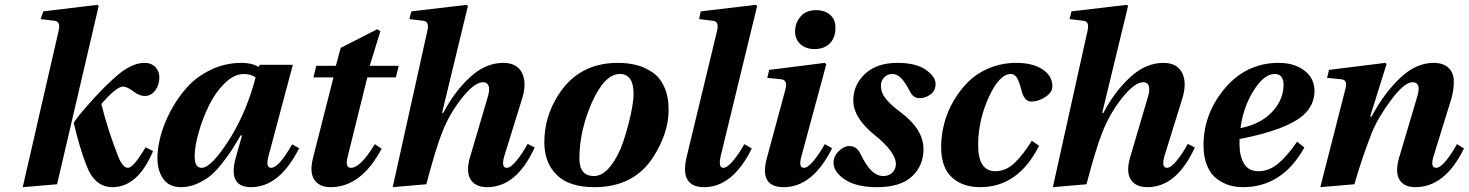

<svg xmlns="http://www.w3.org/2000/svg" viewBox="-20 -762 6074 794"><path d="M74 12 222 -633Q232 -673 206 -676L148 -683L159 -715L383 -742L388 -737L216 0ZM285 -254Q302 -281 335 -318Q370 -358 394 -383Q418 -408 452.5 -439.5Q487 -471 518 -486.5Q549 -502 577 -502Q606 -502 622.5 -484.5Q639 -467 639 -443Q639 -411 622 -388Q605 -365 578 -365Q558 -365 533 -383Q505 -404 489 -404Q462 -404 399 -332Q426 -224 468 -117Q487 -68 509 -68Q532 -68 582 -153L613 -137Q550 12 445 12Q371 12 337 -79Q308 -154 285 -254Z M631 -108Q631 -149 644 -199Q657 -249 685.5 -303Q714 -357 753.5 -401Q793 -445 852 -473.5Q911 -502 979 -502Q1022 -502 1050 -485L1054 -494H1191L1090 -115Q1078 -68 1101 -68Q1133 -68 1188 -165L1217 -149Q1136 12 1018 12Q920 12 956 -114L981 -202H975Q954 -166 940 -144Q926 -122 900 -88.5Q874 -55 851 -36Q828 -17 795.5 -2.5Q763 12 729 12Q679 12 655 -22.5Q631 -57 631 -108ZM785 -115Q785 -68 814 -68Q855 -68 934 -194Q1002 -306 1037 -442Q1017 -456 988 -456Q948 -456 909 -417.5Q870 -379 843.5 -324.5Q817 -270 801 -212.5Q785 -155 785 -115Z M1275 -111 1359 -442H1276L1288 -490H1369L1389 -564L1540 -641L1553 -633L1509 -490H1629L1617 -442H1499L1417 -111Q1407 -68 1431 -68Q1471 -68 1530 -166L1558 -147Q1474 12 1347 12Q1301 12 1280 -18.5Q1259 -49 1275 -111Z M1604 12 1747 -633Q1757 -673 1731 -676L1673 -683L1681 -715L1910 -742L1915 -737L1808 -295H1813Q1859 -383 1923.5 -442.5Q1988 -502 2061 -502Q2119 -502 2139.5 -459Q2160 -416 2137 -347L2065 -115Q2052 -68 2076 -68Q2092 -68 2116.5 -98Q2141 -128 2162 -167L2191 -152Q2116 12 1995 12Q1946 12 1926 -20Q1906 -52 1924 -113L1998 -364Q2006 -392 2000.5 -407Q1995 -422 1978 -422Q1942 -422 1890 -356.5Q1838 -291 1808 -213Q1783 -151 1743 0Z M2231 -174Q2231 -280 2290 -371Q2374 -502 2535 -502Q2577 -502 2612 -493Q2647 -484 2678 -463Q2709 -442 2727 -402.5Q2745 -363 2745 -308Q2745 -213 2683 -115Q2603 12 2438 12Q2334 12 2282.5 -38.5Q2231 -89 2231 -174ZM2376 -107Q2376 -34 2436 -34Q2473 -34 2505.5 -76Q2538 -118 2557.5 -176.5Q2577 -235 2588.5 -289Q2600 -343 2600 -374Q2600 -456 2543 -456Q2481 -456 2428 -339Q2376 -220 2376 -107Z M2820 -115 2945 -633Q2955 -673 2929 -676L2871 -683L2878 -715L3105 -742L3111 -737L2960 -115Q2950 -68 2971 -68Q2987 -68 3012 -97.5Q3037 -127 3058 -166L3089 -148Q3010 12 2892 12Q2789 12 2820 -115Z M3268 -632Q3268 -667 3290.5 -693.5Q3313 -720 3355 -720Q3390 -720 3412.5 -701Q3435 -682 3435 -647Q3435 -606 3411.5 -582.5Q3388 -559 3349 -559Q3313 -559 3290.5 -579Q3268 -599 3268 -632ZM3151 -107 3228 -392Q3238 -431 3211 -434L3153 -440L3161 -473L3391 -502L3397 -496L3294 -115Q3281 -68 3305 -68Q3321 -68 3345 -97.5Q3369 -127 3391 -166L3421 -149Q3341 12 3221 12Q3119 12 3151 -107Z M3427 -89Q3427 -116 3448.5 -137Q3470 -158 3493 -158Q3522 -158 3537 -128Q3563 -75 3585.5 -54.5Q3608 -34 3633 -34Q3656 -34 3670.5 -48.5Q3685 -63 3685 -86Q3682 -135 3599 -202Q3512 -272 3509 -340Q3506 -407 3555 -454.5Q3604 -502 3691 -502Q3768 -502 3808.5 -473.5Q3849 -445 3849 -415Q3849 -387 3828 -371.5Q3807 -356 3783 -356Q3757 -356 3744 -382Q3723 -422 3706.5 -439Q3690 -456 3670 -456Q3650 -456 3636 -441.5Q3622 -427 3623 -404Q3624 -377 3644 -352.5Q3664 -328 3708 -295Q3799 -226 3799 -145Q3799 -77 3751.5 -32.5Q3704 12 3607 12Q3521 12 3474 -19.5Q3427 -51 3427 -89Z M3872 -155Q3872 -202 3884.5 -250.5Q3897 -299 3923 -344Q3949 -389 3985 -424.5Q4021 -460 4072.5 -481Q4124 -502 4183 -502Q4251 -502 4291.5 -475Q4332 -448 4332 -405Q4332 -380 4303 -361Q4274 -342 4245 -342Q4215 -342 4204 -389Q4194 -428 4184.5 -442Q4175 -456 4160 -456Q4113 -456 4069 -360Q4025 -264 4025 -162Q4025 -54 4096 -54Q4140 -54 4175.5 -88Q4211 -122 4247 -180L4277 -159Q4191 12 4033 12Q3961 12 3916.5 -28.5Q3872 -69 3872 -155Z M4334 12 4477 -633Q4487 -673 4461 -676L4403 -683L4411 -715L4640 -742L4645 -737L4538 -295H4543Q4589 -383 4653.5 -442.5Q4718 -502 4791 -502Q4849 -502 4869.5 -459Q4890 -416 4867 -347L4795 -115Q4782 -68 4806 -68Q4822 -68 4846.5 -98Q4871 -128 4892 -167L4921 -152Q4846 12 4725 12Q4676 12 4656 -20Q4636 -52 4654 -113L4728 -364Q4736 -392 4730.5 -407Q4725 -422 4708 -422Q4672 -422 4620 -356.5Q4568 -291 4538 -213Q4513 -151 4473 0Z M4957 -161Q4957 -286 5038 -388Q5129 -502 5268 -502Q5333 -502 5374.5 -470Q5416 -438 5416 -386Q5416 -328 5370 -286Q5301 -225 5106 -187V-163Q5106 -117 5124.5 -85.5Q5143 -54 5184 -54Q5227 -54 5264 -84Q5301 -114 5344 -176L5374 -152Q5283 12 5120 12Q5090 12 5063.5 4Q5037 -4 5012 -22.5Q4987 -41 4972 -76.5Q4957 -112 4957 -161ZM5110 -232Q5194 -249 5241 -299.5Q5288 -350 5288 -412Q5288 -456 5251 -456Q5207 -456 5164 -387Q5121 -318 5110 -232Z M5440 12 5543 -391Q5555 -431 5528 -434L5468 -440L5476 -473L5709 -502L5714 -497L5646 -280H5652Q5704 -377 5770 -439.5Q5836 -502 5908 -502Q5948 -502 5969.5 -482Q5991 -462 5992 -429.5Q5993 -397 5983 -357L5908 -115Q5894 -68 5919 -68Q5936 -68 5960 -97.5Q5984 -127 6005 -166L6034 -148Q5956 12 5833 12Q5786 12 5767.5 -19Q5749 -50 5765 -107L5841 -363Q5859 -422 5821 -422Q5788 -422 5733.5 -349.5Q5679 -277 5653 -213Q5613 -111 5581 0Z"/></svg>

Font: Lingua Franca
Style: Bold Italic
Weight: 700
Italic angle: -13°
Version: Version 1.19